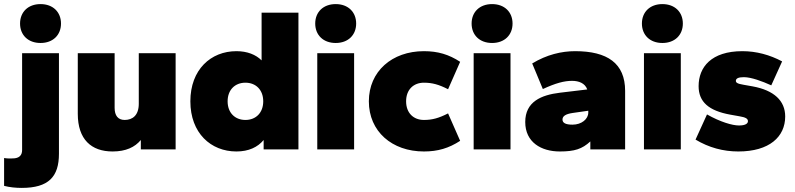

<svg xmlns="http://www.w3.org/2000/svg" viewBox="-62 -730 3882 938"><path d="M44 188C175 188 226 134 226 21V-470H46V3C46 27 34 44 -1 44C-14 44 -25 45 -42 42V178C-15 185 15 188 44 188ZM136 -520C197 -520 236 -559 236 -615C236 -671 197 -710 136 -710C75 -710 36 -671 36 -615C36 -559 75 -520 136 -520Z M488 10C553 10 597 -11 626 -46V0H796V-470H616V-223C616 -167 586 -144 547 -144C514 -144 498 -166 498 -203V-470H318V-174C318 -49 384 10 488 10Z M1093 10C1153 10 1197 -11 1226 -46V0H1396V-668H1216V-435C1188 -463 1146 -480 1093 -480C968 -480 868 -390 868 -235C868 -80 968 10 1093 10ZM1137 -144C1086 -144 1050 -179 1050 -235C1050 -291 1086 -326 1137 -326C1188 -326 1224 -291 1224 -235C1224 -179 1188 -144 1137 -144Z M1668 0V-470H1488V0ZM1578 -520C1639 -520 1678 -559 1678 -615C1678 -671 1639 -710 1578 -710C1517 -710 1478 -671 1478 -615C1478 -559 1517 -520 1578 -520Z M2009 10C2077 10 2131 -6 2186 -42L2127 -176C2082 -153 2050 -144 2009 -144C1958 -144 1922 -178 1922 -235C1922 -292 1958 -326 2009 -326C2050 -326 2082 -317 2127 -294L2186 -428C2131 -464 2077 -480 2009 -480C1853 -480 1740 -381 1740 -235C1740 -88 1853 10 2009 10Z M2432 0V-470H2252V0ZM2342 -520C2403 -520 2442 -559 2442 -615C2442 -671 2403 -710 2342 -710C2281 -710 2242 -671 2242 -615C2242 -559 2281 -520 2342 -520Z M2673 10C2745 10 2782 -2 2822 -39V0H2992V-286C2992 -421 2905 -480 2748 -480C2681 -480 2609 -463 2538 -420L2590 -295C2653 -324 2694 -335 2733 -335C2765 -335 2796 -324 2807 -293L2673 -277C2582 -266 2504 -233 2504 -134C2504 -35 2582 10 2673 10ZM2735 -121C2702 -121 2686 -129 2686 -146C2686 -163 2702 -173 2735 -178L2812 -189V-180C2812 -148 2779 -121 2735 -121Z M3264 0V-470H3084V0ZM3174 -520C3235 -520 3274 -559 3274 -615C3274 -671 3235 -710 3174 -710C3113 -710 3074 -671 3074 -615C3074 -559 3113 -520 3174 -520Z M3545 10C3697 10 3774 -62 3774 -161C3774 -238 3719 -289 3615 -308L3570 -316C3539 -321 3533 -327 3533 -335C3533 -347 3546 -353 3572 -353C3608 -353 3662 -333 3706 -313L3759 -430C3699 -462 3633 -480 3565 -480C3413 -480 3351 -402 3351 -309C3351 -232 3401 -189 3505 -170L3550 -162C3581 -157 3592 -150 3592 -138C3592 -126 3579 -117 3548 -117C3516 -117 3457 -134 3392 -171L3336 -48C3401 -9 3471 10 3545 10Z"/></svg>

Font: Gantari Black
Style: Regular
Weight: 900
Designer: Anugrah Pasau
Foundry: Lafontype
Version: Version 1.000